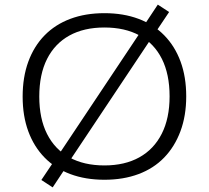

<svg xmlns="http://www.w3.org/2000/svg" viewBox="-20 -770 903 831"><path d="M432 8Q350 8 284.5 -16.5Q219 -41 173 -88Q127 -135 102.5 -201.5Q78 -268 78 -352Q78 -436 102.5 -503Q127 -570 173 -617Q219 -664 284.5 -688.5Q350 -713 432 -713Q514 -713 579.5 -688.5Q645 -664 691 -617Q737 -570 761.5 -503.5Q786 -437 786 -353Q786 -269 761 -202Q736 -135 690.5 -88Q645 -41 579.5 -16.5Q514 8 432 8ZM432 -54Q520 -54 583 -89Q646 -124 680 -191Q714 -258 714 -353Q714 -449 680.5 -515.5Q647 -582 584 -616.5Q521 -651 432 -651Q343 -651 280 -616Q217 -581 183.5 -514.5Q150 -448 150 -352Q150 -257 183.5 -190.5Q217 -124 280 -89Q343 -54 432 -54ZM208 41 159 9 218 -79 241 -111 587 -630 604 -661 663 -750 712 -718 653 -630 631 -598 285 -79 267 -48Z"/></svg>

Font: Nunito Sans 10pt SemiExpanded Light
Style: Regular
Weight: 300
Width: 6
Designer: Vernon Adams
Foundry: Vernon Adams
Version: Version 3.101;gftools[0.9.27]